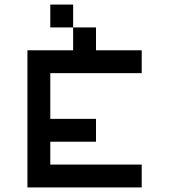

<svg xmlns="http://www.w3.org/2000/svg" viewBox="-20 -820 740 840"><path d="M600 -600H400V-700H300V-600H100V0H600V-100H200V-200H400V-300H200V-500H600ZM200 -700H300V-800H200Z"/></svg>

Font: FT88
Style: Regular
Weight: 400
Designer: Ange Degheest & Mandy Elbé
Foundry: Velvetyne Type Foundry
Version: Version 1.000;FEAKit 1.0